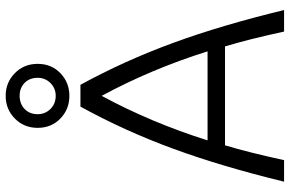

<svg xmlns="http://www.w3.org/2000/svg" viewBox="-188 -808 997 660"><g transform="rotate(-90 310.0 -478.5)"><path d="M480 -203H140Q116 -124 89 0H15Q67 -214 128 -380.5Q189 -547 273 -700H348Q431 -548 492 -381.5Q553 -215 605 0H531Q504 -124 480 -203ZM463 -263Q402 -457 310 -627Q218 -457 157 -263ZM200 -847Q200 -894 232 -925.5Q264 -957 310 -957Q356 -957 388 -925.5Q420 -894 420 -847Q420 -800 388 -769Q356 -738 310 -738Q264 -738 232 -769Q200 -800 200 -847ZM372 -847Q372 -875 354.5 -892Q337 -909 310 -909Q283 -909 265 -892Q247 -875 247 -847Q247 -821 265 -803Q283 -785 310 -785Q336 -785 354 -803Q372 -821 372 -847Z"/></g></svg>

Font: Krub
Style: Regular
Weight: 400
Designer: Ekaluck Peanpanawate
Foundry: Cadson Demak Co.,Ltd.
Version: Version 1.000; ttfautohint (v1.6)